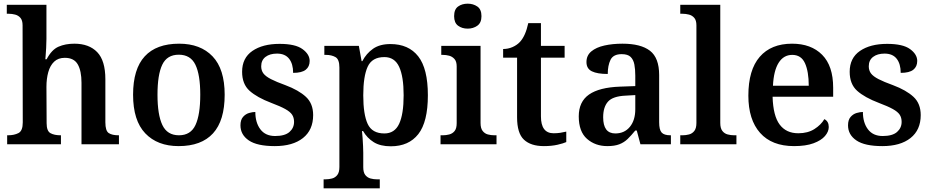

<svg xmlns="http://www.w3.org/2000/svg" viewBox="-20 -786 5078 1046"><path d="M19 0V-49H24Q57 -49 80.5 -61Q104 -73 104 -119L103 -648Q103 -675 91.5 -688.5Q80 -702 62.5 -706.5Q45 -711 28 -711H17V-760H233V-574Q233 -551 231.5 -525Q230 -499 228.5 -481Q227 -463 227 -463H234Q261 -515 298.5 -531.5Q336 -548 385 -548Q465 -548 509.5 -502Q554 -456 554 -354V-120Q554 -73 572.5 -61Q591 -49 625 -49H628V0H424V-335Q424 -400 403.5 -435.5Q383 -471 333 -471Q297 -471 275 -450Q253 -429 243 -393Q233 -357 233 -313L234 -115Q234 -72 255 -60.5Q276 -49 309 -49H312V0Z M953 10Q838 10 771.5 -59.5Q705 -129 705 -270Q705 -410 768.5 -479Q832 -548 956 -548Q1072 -548 1138 -479Q1204 -410 1204 -270Q1204 -129 1140.5 -59.5Q1077 10 953 10ZM955 -49Q1019 -49 1045 -105Q1071 -161 1071 -270Q1071 -379 1044.5 -433.5Q1018 -488 954 -488Q890 -488 864 -433.5Q838 -379 838 -270Q838 -161 864.5 -105Q891 -49 955 -49Z M1477 10Q1381 10 1335.5 -21Q1290 -52 1290 -103Q1290 -133 1304 -149Q1318 -165 1337 -170.5Q1356 -176 1371 -176Q1371 -118 1398.5 -81.5Q1426 -45 1479 -45Q1532 -45 1557 -67Q1582 -89 1582 -122Q1582 -145 1571.5 -161Q1561 -177 1534 -192Q1507 -207 1459 -225Q1380 -255 1339.5 -291.5Q1299 -328 1299 -395Q1299 -470 1355 -508.5Q1411 -547 1503 -547Q1589 -547 1628 -518.5Q1667 -490 1667 -454Q1667 -423 1645.5 -406Q1624 -389 1577 -389Q1577 -438 1555 -466Q1533 -494 1489 -494Q1450 -494 1426.5 -476Q1403 -458 1403 -425Q1403 -402 1415 -386Q1427 -370 1456 -355Q1485 -340 1535 -322Q1607 -295 1646.5 -258.5Q1686 -222 1686 -159Q1686 -78 1630.5 -34Q1575 10 1477 10Z M1743 240V191H1753Q1771 191 1788.5 186.5Q1806 182 1817.5 167.5Q1829 153 1829 124V-418Q1829 -463 1807.5 -475Q1786 -487 1756 -487H1747V-536H1935L1950 -453H1954Q1976 -495 2012.5 -520.5Q2049 -546 2107 -546Q2206 -546 2258.5 -479Q2311 -412 2311 -267Q2311 -122 2259 -55.5Q2207 11 2109 11Q2052 11 2016 -11.5Q1980 -34 1958 -72H1952Q1954 -55 1955.5 -33Q1957 -11 1958 10.5Q1959 32 1959 46V125Q1959 154 1970.5 168Q1982 182 1999 186.5Q2016 191 2034 191H2049V240ZM2074 -59Q2130 -59 2154.5 -111.5Q2179 -164 2179 -267Q2179 -369 2154.5 -422Q2130 -475 2074 -475Q2007 -475 1983 -422.5Q1959 -370 1959 -267Q1959 -163 1983 -111Q2007 -59 2074 -59Z M2528 -630Q2497 -630 2475.5 -646Q2454 -662 2454 -698Q2454 -735 2475.5 -750.5Q2497 -766 2528 -766Q2558 -766 2580.5 -750.5Q2603 -735 2603 -698Q2603 -662 2580.5 -646Q2558 -630 2528 -630ZM2380 0V-49H2393Q2410 -49 2427.5 -53.5Q2445 -58 2456.5 -72Q2468 -86 2468 -115V-424Q2468 -451 2456 -464.5Q2444 -478 2427 -482.5Q2410 -487 2393 -487H2384V-536H2598V-116Q2598 -87 2609.5 -72.5Q2621 -58 2638 -53.5Q2655 -49 2673 -49H2685V0Z M2943 10Q2872 10 2834.5 -25Q2797 -60 2797 -147V-472H2721V-519Q2748 -519 2772 -529.5Q2796 -540 2812 -557Q2843 -590 2858 -660H2927V-536H3056V-472H2927V-152Q2927 -60 2996 -60Q3015 -60 3032 -62.5Q3049 -65 3065 -69V-12Q3050 -5 3017.5 2.5Q2985 10 2943 10Z M3289 10Q3223 10 3178 -29.5Q3133 -69 3133 -152Q3133 -232 3189 -271Q3245 -310 3358 -314L3441 -317V-374Q3441 -408 3436 -434.5Q3431 -461 3415.5 -476Q3400 -491 3367 -491Q3321 -491 3306 -460Q3291 -429 3291 -383Q3234 -383 3204.5 -397.5Q3175 -412 3175 -448Q3175 -484 3201.5 -506Q3228 -528 3272.5 -538Q3317 -548 3371 -548Q3471 -548 3521 -509.5Q3571 -471 3571 -377V-120Q3571 -79 3584.5 -64Q3598 -49 3632 -49H3635V0H3469L3449 -75H3441Q3419 -48 3399.5 -29Q3380 -10 3354 0Q3328 10 3289 10ZM3332 -59Q3382 -59 3411.5 -95Q3441 -131 3441 -191V-268L3389 -265Q3319 -262 3292.5 -232.5Q3266 -203 3266 -147Q3266 -59 3332 -59Z M3686 0V-49H3699Q3716 -49 3733.5 -53.5Q3751 -58 3762.5 -72.5Q3774 -87 3774 -116V-648Q3774 -675 3762.5 -688.5Q3751 -702 3733.5 -706.5Q3716 -711 3699 -711H3686V-760H3904V-116Q3904 -87 3915.5 -72.5Q3927 -58 3944.5 -53.5Q3962 -49 3979 -49H3992V0Z M4306 10Q4185 10 4121 -62Q4057 -134 4057 -265Q4057 -405 4119 -476.5Q4181 -548 4295 -548Q4399 -548 4459 -487.5Q4519 -427 4519 -308V-259H4189Q4192 -155 4227.5 -107.5Q4263 -60 4329 -60Q4381 -60 4417 -83Q4453 -106 4471 -137Q4495 -125 4495 -94Q4495 -69 4474.5 -45Q4454 -21 4412 -5.5Q4370 10 4306 10ZM4386 -319Q4386 -396 4365.5 -441.5Q4345 -487 4296 -487Q4249 -487 4222 -444Q4195 -401 4191 -319Z M4787 10Q4691 10 4645.5 -21Q4600 -52 4600 -103Q4600 -133 4614 -149Q4628 -165 4647 -170.5Q4666 -176 4681 -176Q4681 -118 4708.5 -81.5Q4736 -45 4789 -45Q4842 -45 4867 -67Q4892 -89 4892 -122Q4892 -145 4881.5 -161Q4871 -177 4844 -192Q4817 -207 4769 -225Q4690 -255 4649.5 -291.5Q4609 -328 4609 -395Q4609 -470 4665 -508.5Q4721 -547 4813 -547Q4899 -547 4938 -518.5Q4977 -490 4977 -454Q4977 -423 4955.5 -406Q4934 -389 4887 -389Q4887 -438 4865 -466Q4843 -494 4799 -494Q4760 -494 4736.5 -476Q4713 -458 4713 -425Q4713 -402 4725 -386Q4737 -370 4766 -355Q4795 -340 4845 -322Q4917 -295 4956.5 -258.5Q4996 -222 4996 -159Q4996 -78 4940.5 -34Q4885 10 4787 10Z"/></svg>

Font: Noto Serif Toto SemiBold
Style: Regular
Weight: 600
Designer: Monotype Design Team
Foundry: Monotype Imaging Inc.
Version: Version 2.001; ttfautohint (v1.8.4.7-5d5b)